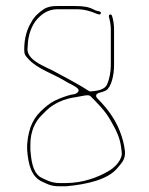

<svg xmlns="http://www.w3.org/2000/svg" viewBox="-20 -634 508 654"><path d="M280 -309.5C282.8 -309.5 286.5 -308.2 288.8 -305.8C311.7 -282.9 338.2 -256.6 355.9 -225.1C370.2 -199.6 387.7 -171 392.4 -133.5L394.4 -117.8C395 -112.8 395.1 -106.7 393.5 -101.4C387.1 -80.2 370.1 -63.6 351.3 -52.2C314.7 -30 261.7 -10.5 204.5 -10.5H183C153.5 -10.5 134.2 -22.4 117.4 -30.8C116.9 -31.1 116.1 -31.6 115.5 -32C89.3 -51.6 86.8 -91.7 83.6 -120.6C83.5 -120.9 83.5 -121.6 83.5 -122L83.5 -143C83.5 -184.9 98.9 -218.6 121.2 -240.8L136.7 -256.3C161.5 -281.2 197.8 -297.8 240.1 -303.4L255.7 -306.3C262.4 -307.5 270.2 -309.5 280 -309.5ZM290.1 -322.7C285 -321.8 281 -325 277.1 -327.6C257.6 -340.6 235 -352.6 213.1 -364.9C203.3 -370.5 184.4 -379.7 171.5 -387.3C152.7 -398.3 125.3 -408.2 103.9 -422.7C96.3 -427.9 73.5 -443.2 73.5 -466C73.5 -470.4 74.4 -474.4 74.5 -479C75.4 -513 87.3 -547.8 106.8 -569C122.6 -586.1 143.1 -602.5 176 -602.5H238C253.8 -602.5 263.8 -601.3 276.9 -598.2C306.5 -591 321.9 -577.3 323.6 -589.8C323.9 -592 323.1 -594.8 312.9 -596.5C309.1 -597.1 303.4 -599.1 299.8 -601.2C283.6 -610.1 265 -613.5 237 -613.5L175 -613.5C155.9 -613.5 141.8 -610.9 128.8 -602.5C112 -591.6 95.5 -576 87.2 -559.4C87.1 -559.2 86.8 -558.7 86.6 -558.4C72.3 -535.5 62.5 -504.3 62.5 -466C62.5 -448.4 65.3 -445.5 78.2 -431.5C108.8 -398.2 162.1 -383.1 207.6 -354.6C215.7 -349.5 228.5 -344.6 240.3 -336.2C260 -322.1 234.6 -313.6 234.6 -313.6C216.5 -311.3 197.6 -304.2 180.6 -297.4C159.5 -288.9 146.6 -279.8 129.2 -264.6C95.3 -234.9 77.8 -203.4 72.5 -142.5V-122.5C76.8 -71.6 86.8 -31.4 125.1 -14.4L142.9 -6.5C153.5 -1.8 166.5 0.5 183 0.5L205.4 0.5C276.1 -6 346.9 -22 379.4 -61C394.2 -78.7 407.9 -91 405.6 -118.8C402.6 -145.2 396.9 -164 388.3 -186.7C372.1 -229.3 344.2 -266.1 313.2 -297.2C297.5 -312.8 318 -317.9 318 -317.9C326.3 -320.6 335.2 -321.9 342.8 -327.2C358.6 -338.3 368.5 -376.2 368.5 -412V-535C368.5 -551.4 365.2 -570.2 361.3 -580.6C358.5 -588 349 -584.6 351.1 -577.2C353.8 -566.4 357.5 -550.8 357.5 -535V-412C357.5 -390.1 353.1 -365.1 344.6 -346.3C334.6 -324.3 300.7 -324.4 290.1 -322.7Z"/></svg>

Font: CiSf OpenHand
Style: Hln
Weight: 400
Foundry: Cannot Into Space Fonts
Version: Version 0.7892